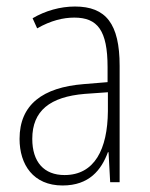

<svg xmlns="http://www.w3.org/2000/svg" viewBox="-20 -559 460 589"><path d="M210 -539C165 -539 119 -526 80 -503L94 -472C136 -496 174 -505 208 -505C279 -505 310 -466 310 -353V-307L237 -301C111 -291 40 -238 40 -133C40 -54 82 10 172 10C254 10 291 -38 311 -92H313L318 0H347V-357C347 -486 305 -539 210 -539ZM240 -271 311 -276V-218C310 -101 270 -22 178 -22C115 -22 79 -62 79 -133C79 -219 133 -262 240 -271Z"/></svg>

Font: Noto Sans Myanmar UI Condensed ExtraLight
Style: Regular
Weight: 200
Width: 3
Designer: Monotype Design Team
Foundry: Monotype Imaging Inc.
Version: Version 2.103